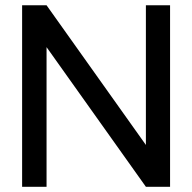

<svg xmlns="http://www.w3.org/2000/svg" viewBox="-20 -717 738 737"><path d="M64.9 0V-696.8H158.7L540 -160.6V-696.8H632.8V0H540L158.7 -536.1V0Z"/></svg>

Font: Basically A Sans Serif Medium
Style: Regular
Weight: 500
Designer: Hyung-Suk Kim
Foundry: Mental Design
Version: 1.000